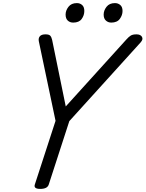

<svg xmlns="http://www.w3.org/2000/svg" viewBox="-20 -1207 941 1241"><path d="M240 14Q196 14 205 -14L339 -426L231 -940Q227 -960 237.5 -972.5Q248 -985 274 -985Q297 -985 305 -976Q313 -967 317 -949L405 -519L797 -952Q812 -969 825 -977Q838 -985 862 -985Q888 -985 897.5 -969Q907 -953 889 -933L428 -424L295 -14Q286 14 240 14ZM453 -1061Q432 -1061 418 -1074Q404 -1087 404 -1113Q404 -1139 422.5 -1163Q441 -1187 477 -1187Q497 -1187 511 -1174.5Q525 -1162 525 -1136Q525 -1108 508 -1084.5Q491 -1061 453 -1061ZM699 -1061Q679 -1061 664.5 -1074Q650 -1087 650 -1113Q650 -1139 668.5 -1163Q687 -1187 723 -1187Q743 -1187 757.5 -1174.5Q772 -1162 772 -1136Q772 -1109 754.5 -1085Q737 -1061 699 -1061Z"/></svg>

Font: Playwrite NO
Style: Regular
Weight: 400
Designer: Veronika Burian, José Scaglione
Foundry: TypeTogether
Version: Version 1.002